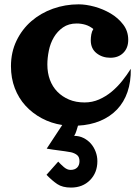

<svg xmlns="http://www.w3.org/2000/svg" viewBox="-20 -515 630 881"><path d="M426.8 224.6Q426.8 277.3 393.1 311.5Q359.4 345.7 305.7 345.7Q266.6 345.7 242.7 329.6Q218.8 313.5 193.4 287.1L247.1 226.6Q257.8 238.3 272.9 251.5Q288.1 264.6 303.7 264.6Q323.2 264.6 334 253.9Q344.7 243.2 344.7 224.6Q344.7 205.1 333.5 196.3Q322.3 187.5 305.7 183.6Q278.3 178.7 250.5 175.3Q222.7 171.9 194.3 167L265.6 58.6Q214.8 50.8 171.9 27.8Q128.9 4.9 97.2 -29.8Q65.4 -64.5 47.9 -110.4Q30.3 -156.2 30.3 -210.9Q30.3 -275.4 55.7 -328.1Q81.1 -380.9 124 -418Q167 -455.1 223.1 -475.1Q279.3 -495.1 340.8 -495.1Q374 -495.1 413.6 -484.4Q453.1 -473.6 487.8 -453.1Q522.5 -432.6 545.4 -402.3Q568.4 -372.1 568.4 -332Q568.4 -294.9 545.9 -272.5Q523.4 -250 486.3 -250Q449.2 -250 422.9 -271Q396.5 -292 396.5 -330.1Q396.5 -342.8 398.9 -356.9Q401.4 -371.1 408.2 -381.8Q391.6 -395.5 372.1 -401.4Q352.5 -407.2 332 -407.2Q294.9 -407.2 269 -389.2Q243.2 -371.1 227.1 -343.8Q210.9 -316.4 204.1 -282.7Q197.3 -249 197.3 -218.8Q197.3 -180.7 209 -148.9Q220.7 -117.2 243.2 -94.2Q265.6 -71.3 296.9 -58.1Q328.1 -44.9 368.2 -44.9Q403.3 -44.9 434.6 -58.6Q465.8 -72.3 492.2 -94.2Q518.6 -116.2 540.5 -143.6Q562.5 -170.9 580.1 -199.2Q581.1 -139.6 564.9 -92.8Q548.8 -45.9 517.1 -12.7Q485.4 20.5 439.9 39.6Q394.5 58.6 337.9 61.5Q334 73.2 330.6 85.4Q327.1 97.7 320.3 108.4Q343.8 108.4 363.3 118.2Q382.8 127.9 397 144Q411.1 160.2 418.9 181.2Q426.8 202.1 426.8 224.6Z"/></svg>

Font: Fontdiner Swanky
Style: Regular
Weight: 400
Designer: Font Diner, Inc
Foundry: Font Diner, Inc
Version: Version 1.000